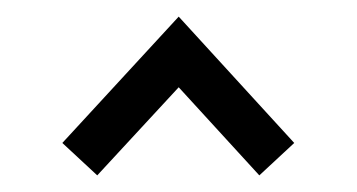

<svg xmlns="http://www.w3.org/2000/svg" viewBox="-20 -618 429 231"><path d="M334 -446 195 -598 55 -446 97 -407 195 -513 292 -407Z"/></svg>

Font: Cambay Devanagari
Style: Regular
Weight: 400
Designer: Pooja Saxena
Foundry: Pooja Saxena
Version: Version 1.180;PS 001.180;hotconv 1.0.70;makeotf.lib2.5.58329